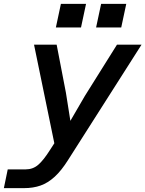

<svg xmlns="http://www.w3.org/2000/svg" viewBox="-70 -783 752 993"><path d="M294 -158 369 -287 535 -552H662L283 43Q248 99 213 131Q178 163 140 176.5Q102 190 54 190H-50L-30 93H63Q100 93 127.5 69.5Q155 46 189 -8L211 -42L106 -552H223L271 -303ZM453 -763H583L557 -641H427ZM245 -763H375L349 -641H219Z"/></svg>

Font: Azeret Mono Medium
Style: Italic
Weight: 500
Italic angle: -12°
Designer: Martin Vácha
Foundry: Displaay
Version: Version 1.000; Glyphs 3.0.3, build 3074